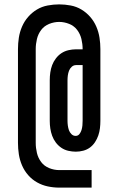

<svg xmlns="http://www.w3.org/2000/svg" viewBox="-20 -778 540 876"><path d="M398 78H250Q224 78 198 72.5Q172 67 149 54Q126 41 108.5 21Q91 1 80.5 -23.5Q70 -48 66 -74Q62 -100 62 -126V-554Q62 -580 66 -606Q70 -632 80.5 -656.5Q91 -681 108.5 -701Q126 -721 148.5 -734.5Q171 -748 197.5 -753Q224 -758 250 -758Q276 -758 302.5 -753Q329 -748 351.5 -734.5Q374 -721 391.5 -701Q409 -681 419.5 -656.5Q430 -632 434 -606Q438 -580 438 -554V-227Q438 -210 436 -193Q434 -176 428.5 -160Q423 -144 413.5 -129.5Q404 -115 390.5 -105Q377 -95 360 -90.5Q343 -86 326 -86Q309 -86 291.5 -90Q274 -94 259.5 -104Q245 -114 234.5 -128Q224 -142 218 -158.5Q212 -175 209.5 -192Q207 -209 207 -227V-412Q207 -430 209.5 -447.5Q212 -465 218 -481Q224 -497 235 -511.5Q246 -526 260.5 -535.5Q275 -545 292.5 -549Q310 -553 327 -553H357V-554Q357 -577 351.5 -600Q346 -623 332 -641.5Q318 -660 295.5 -669Q273 -678 250 -678Q227 -678 204.5 -669Q182 -660 168 -641.5Q154 -623 148.5 -600Q143 -577 143 -554V-126Q143 -103 148.5 -80Q154 -57 168 -38.5Q182 -20 204.5 -11Q227 -2 250 -2H398ZM325 -158Q336 -158 342.5 -166.5Q349 -175 352 -185Q355 -195 356 -205.5Q357 -216 357 -227V-481H327Q316 -481 307.5 -473.5Q299 -466 295 -455.5Q291 -445 289.5 -434Q288 -423 288 -412V-227Q288 -216 289.5 -205Q291 -194 294.5 -184Q298 -174 306 -166Q314 -158 325 -158Z"/></svg>

Font: Iosevka SS18 Medium
Style: Regular
Weight: 500
Monospace: yes
Designer: Belleve Invis
Foundry: Belleve Invis
Version: Version 25.1.1; ttfautohint (v1.8.4)